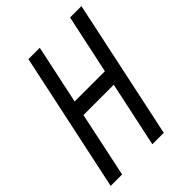

<svg xmlns="http://www.w3.org/2000/svg" viewBox="-201 -786 888 888"><g transform="rotate(-45 243.0 -342.0)"><path d="M71.8 0H-2.9L142.6 -683.6H216.8L155.3 -394H353L415 -683.6H489.3L344.2 0H269.5L337.9 -320.8H139.6Z"/></g></svg>

Font: Anka/Coder Narrow
Style: Italic
Weight: 400
Width: 3
Italic angle: -12°
Monospace: yes
Version: Version 001.100